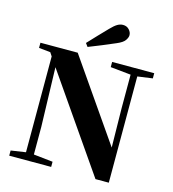

<svg xmlns="http://www.w3.org/2000/svg" viewBox="-139 -1107 1103 1224"><g transform="rotate(15 412.5 -495.5)"><path d="M321.8 -820.8Q352.5 -853 382.6 -885.3Q412.6 -917.5 440.9 -945.8Q466.3 -972.2 484.4 -982.7Q502.4 -993.2 521 -993.2Q545.9 -993.2 561.5 -976.3Q577.1 -959.5 577.1 -939.9Q577.1 -924.8 564 -905.8Q550.8 -886.7 511.2 -870.1Q467.3 -851.1 424.1 -833.3Q380.9 -815.4 337.9 -798.8ZM605 2 173.8 -621.1 185.1 -230V-47.9L312 -34.2V0H35.2V-34.2L132.8 -48.8V-681.2L117.2 -705.1L41 -712.9V-747.1H287.1L652.8 -219.2L648.9 -478V-699.2L514.2 -712.9V-747.1H792V-712.9L692.9 -699.2V2Z"/></g></svg>

Font: Source Han Serif TW Heavy
Style: Regular
Weight: 900
Designer: Ryoko NISHIZUKA Ë•øÂ°öÊ∂ºÂ≠ê (kana & ideographs); Frank Grie√ühammer (Latin, Greek & Cyrillic); Wenlong ZHANG Âº†ÊñáÈæô 
Foundry: Adobe
Version: Version 2.003;hotconv 1.1.1;makeotfexe 2.6.0